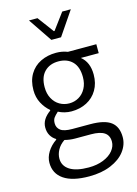

<svg xmlns="http://www.w3.org/2000/svg" viewBox="-137 -784 772 1084"><g transform="rotate(-15 248.5 -242.0)"><path d="M119.1 -25.4Q99.6 -37.1 88.1 -56.9Q76.7 -76.7 76.7 -103.5Q76.7 -151.9 128.9 -189V-192.9Q102.5 -214.8 84.7 -248.5Q66.9 -282.2 66.9 -324.2Q66.9 -378.9 90.1 -417.5Q113.3 -456.1 153.6 -475.8Q193.8 -495.6 244.6 -495.6Q280.3 -495.6 311 -483.4H477.1V-431.2H372.6Q418.5 -394.5 418.5 -322.3Q418.5 -271 396 -232.7Q373.5 -194.3 334 -173.8Q294.4 -153.3 244.6 -153.3Q224.6 -153.3 204.8 -158.2Q185.1 -163.1 168.5 -171.9Q150.9 -156.2 142.6 -144.3Q134.3 -132.3 134.3 -112.8Q134.3 -86.4 154.3 -71.3Q174.3 -56.2 222.7 -56.2H326.7Q410.6 -56.2 448 -27.6Q485.4 1 485.4 61.5Q485.4 105.5 456.5 143.6Q427.7 181.6 373.5 204.3Q319.3 227.1 246.6 227.1Q148.9 227.1 98.4 192.6Q47.9 158.2 47.9 95.2Q47.9 63 66.9 32Q85.9 1 119.1 -21.5ZM244.6 -445.3Q193.8 -445.3 163.1 -414.3Q132.3 -383.3 132.3 -324.2Q132.3 -286.1 147.5 -258.1Q162.6 -230 188.2 -215.1Q213.9 -200.2 244.6 -200.2Q274.9 -200.2 300.3 -215.1Q325.7 -230 340.8 -258.1Q356 -286.1 356 -324.2Q356 -384.3 325.7 -414.8Q295.4 -445.3 244.6 -445.3ZM419.9 70.3Q419.9 34.2 394.5 17.1Q369.1 0 316.4 0H224.6Q192.9 0 163.1 -7.8Q135.3 11.2 121.8 36.4Q108.4 61.5 108.4 86.9Q108.4 129.4 146 153.6Q183.6 177.7 256.3 177.7Q305.2 177.7 342.5 162.6Q379.9 147.5 399.9 122.8Q419.9 98.1 419.9 70.3ZM194.3 -711.4 264.6 -616.7H268.6L338.9 -711.4H389.2L294.9 -572.8H238.3L144.5 -711.4Z"/></g></svg>

Font: Varta
Style: Light
Weight: 300
Designer: Joana Correia, Viktoriya Grabowska, Eben Sorkin
Foundry: Sorkin Type
Version: Version 1.002; ttfautohint (v1.3) -l 8 -r 24 -G 200 -x 12 -H